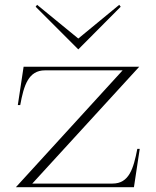

<svg xmlns="http://www.w3.org/2000/svg" viewBox="-20 -777 649 797"><path d="M46 0H536L560 -159H550C534 -77 516 -15 447 -15H114L558 -500H78L54 -341H64C79 -423 98 -485 167 -485H489ZM128 -749 305 -572 481 -749 475 -757 305 -617 134 -757Z"/></svg>

Font: Sprat Thin
Style: Regular
Weight: 100
Designer: Ethan Nakache
Foundry: Collletttivo
Version: Version 2.000;Glyphs 3.2 (3217)